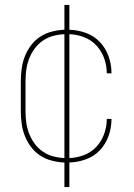

<svg xmlns="http://www.w3.org/2000/svg" viewBox="-20 -648 540 775"><path d="M240 107V8Q215 7 189.5 0.5Q164 -6 142.5 -20Q121 -34 105.5 -54.5Q90 -75 80.5 -99Q71 -123 67.5 -148.5Q64 -174 64 -200V-320Q64 -346 67.5 -371.5Q71 -397 80.5 -421Q90 -445 105.5 -465.5Q121 -486 142.5 -500Q164 -514 189.5 -520.5Q215 -527 240 -528V-628H260V-528Q294 -527 327 -515Q360 -503 383.5 -478Q407 -453 418.5 -420Q430 -387 430 -353Q430 -353 430 -352.5Q430 -352 430 -352H411Q411 -352 411 -352.5Q411 -353 411 -353Q411 -383 400.5 -412.5Q390 -442 369 -464.5Q348 -487 319 -498Q290 -509 260 -510V-10Q290 -11 319 -22Q348 -33 369 -55.5Q390 -78 400.5 -107.5Q411 -137 411 -167Q411 -167 411 -167.5Q411 -168 411 -168H430Q430 -168 430 -167.5Q430 -167 430 -167Q430 -133 418.5 -100Q407 -67 383.5 -42Q360 -17 327 -5Q294 7 260 8V107ZM240 -10V-510Q217 -509 194.5 -503Q172 -497 153 -484Q134 -471 120 -452Q106 -433 97.5 -411Q89 -389 86 -366Q83 -343 83 -320V-200Q83 -177 86 -154Q89 -131 97.5 -109Q106 -87 120 -68Q134 -49 153 -36Q172 -23 194.5 -17Q217 -11 240 -10Z"/></svg>

Font: Iosevka SS04 Thin
Style: Regular
Weight: 100
Monospace: yes
Designer: Belleve Invis
Foundry: Belleve Invis
Version: Version 19.0.0; ttfautohint (v1.8.4)